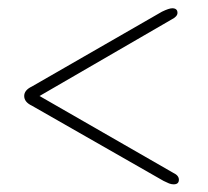

<svg xmlns="http://www.w3.org/2000/svg" viewBox="-20 -580 516 476"><path d="M423.5 -134.5Q423.5 -123 410.5 -123Q405 -123 399.2 -125.2Q393.5 -127.5 385.5 -131.5L59 -318Q40 -327 40 -342Q40 -356.5 59 -365.5L381.5 -551Q399 -559.5 407 -559.5Q420 -559.5 420 -548Q420 -539 405 -531.5L78 -342L409.5 -151.5Q423.5 -145 423.5 -134.5Z"/></svg>

Font: Fraunces 72pt
Style: Regular
Weight: 400
Version: Version 1.000;[0bf87f6ff]